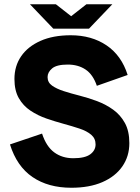

<svg xmlns="http://www.w3.org/2000/svg" viewBox="-20 -870 661 904"><path d="M316 14Q207 14 133 -36.5Q59 -87 27 -190L178 -241Q198 -180 235.5 -152.5Q273 -125 325 -125Q380 -125 405 -143.5Q430 -162 430 -190Q430 -218 409.5 -235.5Q389 -253 354.5 -264.5Q320 -276 279.5 -287Q239 -298 198.5 -312Q158 -326 123.5 -349Q89 -372 68.5 -408Q48 -444 48 -498Q48 -559 79.5 -605Q111 -651 170.5 -677.5Q230 -704 313 -704Q411 -704 481.5 -656.5Q552 -609 581 -517L436 -466Q418 -519 383 -542.5Q348 -566 299 -566Q247 -566 225.5 -548Q204 -530 204 -507Q204 -482 225 -467Q246 -452 280 -441Q314 -430 355.5 -419.5Q397 -409 438 -393.5Q479 -378 513 -353.5Q547 -329 568 -291Q589 -253 589 -196Q589 -134 556 -86.5Q523 -39 462 -12.5Q401 14 316 14ZM240 -735 387 -850H509L399 -735ZM231 -735 121 -850H243L390 -735Z"/></svg>

Font: Radio Canada Big
Style: Regular
Weight: 400
Designer: Étienne Aubert Bonn
Foundry: Coppers and Brasses
Version: Version 1.001